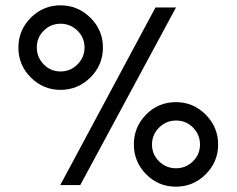

<svg xmlns="http://www.w3.org/2000/svg" viewBox="-20 -693 887 720"><path d="M576.5 -214.5Q550 -188 550 -151Q550 -114 576.5 -88Q603 -62 640 -62Q677 -62 703.5 -88Q730 -114 730 -151Q730 -188 704 -214.5Q678 -241 640.5 -241Q603 -241 576.5 -214.5ZM751.5 -263Q798 -216 798 -151Q798 -86 751.5 -39.5Q705 7 639.5 7Q574 7 528 -39.5Q482 -86 482 -151.5Q482 -217 528 -263.5Q574 -310 639.5 -310Q705 -310 751.5 -263ZM144 -578Q118 -552 118 -515Q118 -478 144 -451.5Q170 -425 207 -425Q244 -425 270.5 -451.5Q297 -478 297 -515Q297 -552 270.5 -578Q244 -604 207 -604Q170 -604 144 -578ZM207 -673Q272 -673 319 -626.5Q366 -580 366 -514.5Q366 -449 319 -402.5Q272 -356 207 -356Q142 -356 95.5 -402.5Q49 -449 49 -514.5Q49 -580 95.5 -626.5Q142 -673 207 -673ZM281 1H206L563 -665H640Z"/></svg>

Font: Hind Vadodara
Style: Regular
Weight: 400
Designer: Hitesh Malaviya
Foundry: Indian Type Foundry
Version: Version 0.702;PS 1.0;hotconv 1.0.81;makeotf.lib2.5.63406